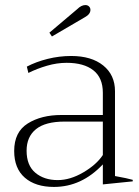

<svg xmlns="http://www.w3.org/2000/svg" viewBox="-20 -728 547 758"><path d="M175 -599 285 -692Q301 -708 317 -708Q326 -708 331.5 -702.5Q337 -697 337 -689Q337 -672 315 -660L185 -584ZM36 -132Q36 -207 89.5 -240.5Q143 -274 222 -274H386V-362Q386 -421 348.5 -450.5Q311 -480 243 -480Q205 -480 165.5 -468.5Q126 -457 92 -440L86 -465Q122 -484 168 -495.5Q214 -507 261 -507Q341 -507 387.5 -469.5Q434 -432 434 -368V-33Q484 -24 504 -18V-12L386 0V-79Q302 10 193 10Q120 10 78 -26.5Q36 -63 36 -132ZM386 -116V-248H235Q159 -248 122 -218Q85 -188 85 -133Q85 -75 119.5 -46Q154 -17 208 -17Q257 -17 309 -47.5Q361 -78 386 -116Z"/></svg>

Font: Trirong ExtraLight
Style: Regular
Weight: 275
Designer: Katatrad Team
Foundry: CadsonDemak
Version: Version 1.001